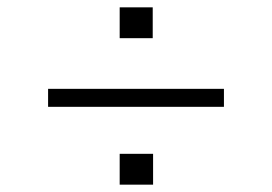

<svg xmlns="http://www.w3.org/2000/svg" viewBox="-20 -502 740 523"><path d="M306 -398V-482H396V-398ZM111 -211V-260H590V-211ZM306 1V-83H397V1Z"/></svg>

Font: Panamera
Style: Regular
Weight: 400
Designer: Bastien Sozeau
Foundry: NBR — Bastien Sozeau
Version: Version 3.002; ttfautohint (v1.8.4.7-5d5b);gftools[0.9.33]